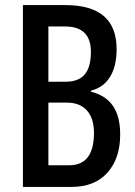

<svg xmlns="http://www.w3.org/2000/svg" viewBox="-20 -734 532 754"><path d="M237 -714Q438 -714 438 -541Q438 -474 412 -432Q386 -390 337 -378V-374Q396 -359 424 -317.5Q452 -276 452 -206Q452 -112 402 -56Q352 0 261 0H70V-714ZM237 -413Q289 -413 313 -442Q337 -471 337 -530Q337 -630 236 -630H170V-413ZM170 -331V-85H252Q349 -85 349 -212Q349 -269 321.5 -300Q294 -331 243 -331Z"/></svg>

Font: Noto Sans ExtraCondensed Medium
Style: Regular
Weight: 500
Width: 2
Designer: Monotype Design Team
Foundry: Monotype Imaging Inc.
Version: Version 2.013; ttfautohint (v1.8.4.7-5d5b)